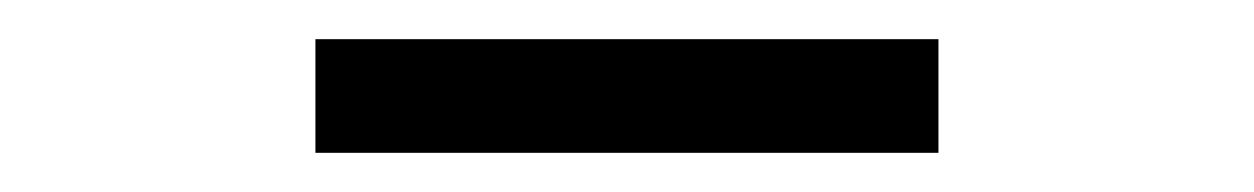

<svg xmlns="http://www.w3.org/2000/svg" viewBox="-20 -678 640 98"><path d="M141 -600V-658H459V-600Z"/></svg>

Font: DM Mono Light
Style: Regular
Weight: 300
Designer: Colophon Foundry
Foundry: Colophon Foundry
Version: Version 1.000; ttfautohint (v1.8.2.53-6de2)